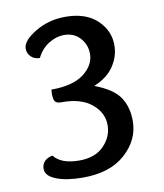

<svg xmlns="http://www.w3.org/2000/svg" viewBox="-78 -737 692 812"><g transform="rotate(-10 267.5 -331.5)"><path d="M327.1 -363.8Q405.8 -334 433.8 -292Q461.9 -250 461.9 -189.9Q461.9 -108.9 396 -49.6Q330.1 9.8 213.9 9.8Q143.1 9.8 99.1 -7.6Q55.2 -24.9 55.2 -55.2Q55.2 -75.2 68.1 -88.1Q81.1 -101.1 102.1 -104Q132.8 -64 210.9 -64Q278.8 -64 316.4 -102.5Q354 -141.1 354 -190.9Q354 -244.1 308.6 -282Q263.2 -319.8 182.1 -319.8Q170.9 -319.8 165.5 -320.8Q160.2 -321.8 154.5 -325.9Q148.9 -330.1 147 -339.1Q145 -348.1 145 -362.8Q145 -373 146 -379.9Q238.8 -379.9 285.9 -416Q333 -452.1 333 -501Q333 -540 306.9 -569.1Q280.8 -598.1 237.8 -598.1Q205.1 -598.1 172.6 -578.1Q140.1 -558.1 121.1 -520Q98.1 -520 83.5 -534.4Q68.8 -548.8 68.8 -568.8Q68.8 -603 127 -637.9Q185.1 -672.9 256.8 -672.9Q344.2 -672.9 392.6 -627.4Q440.9 -582 440.9 -519Q440.9 -471.2 412.8 -429.2Q384.8 -387.2 327.1 -363.8Z"/></g></svg>

Font: Sukar
Style: Bold
Weight: 700
Designer: Dario Muhafara - Ghiath Alsory
Foundry: Dario Muhafara - Ghiath Alsory
Version: Version 1.00 March 27, 2016, initial release